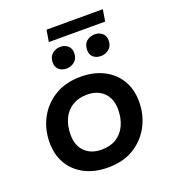

<svg xmlns="http://www.w3.org/2000/svg" viewBox="-124 -747 751 849"><g transform="rotate(-20 251.0 -323.0)"><path d="M240 10Q178 10 131.5 -14Q85 -38 59.5 -81Q34 -124 34 -182Q34 -243 61 -294.5Q88 -346 139 -377.5Q190 -409 262 -409Q324 -409 370.5 -385Q417 -361 442.5 -318Q468 -275 468 -217Q468 -156 441 -104.5Q414 -53 363.5 -21.5Q313 10 240 10ZM241 -74Q282 -74 310.5 -92Q339 -110 354 -142.5Q369 -175 369 -217Q369 -267 340 -296Q311 -325 261 -325Q221 -325 192 -307Q163 -289 148 -257Q133 -225 133 -182Q133 -132 162 -103Q191 -74 241 -74ZM217 -464Q196 -464 182 -476Q168 -488 168 -510Q168 -536 184.5 -550Q201 -564 223 -564Q243 -564 257.5 -552Q272 -540 272 -518Q272 -492 255.5 -478Q239 -464 217 -464ZM379 -464Q358 -464 344 -475.5Q330 -487 330 -509Q330 -537 346.5 -550.5Q363 -564 385 -564Q405 -564 419.5 -552Q434 -540 434 -517Q434 -491 417 -477.5Q400 -464 379 -464ZM183 -601 192 -656H457L448 -601Z"/></g></svg>

Font: Rokkitt SemiBold
Style: Italic
Weight: 600
Italic angle: -9°
Designer: Vernon Adams
Foundry: Vernon Adams
Version: Version 3.103